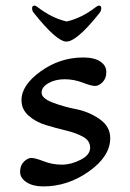

<svg xmlns="http://www.w3.org/2000/svg" viewBox="-20 -662 467 688"><path d="M57 -303Q57 -357 126 -406.5Q195 -456 278 -456Q318 -456 339.5 -441.5Q361 -427 361 -404Q361 -381 347.5 -367.5Q334 -354 320.5 -354Q307 -354 276 -366Q245 -378 211.5 -378Q178 -378 153.5 -364Q129 -350 129 -330Q129 -310 167.5 -295Q206 -280 252 -271Q298 -262 336.5 -235.5Q375 -209 375 -167Q375 -102 299 -48Q223 6 135 6Q98 6 75 -9Q52 -24 52 -46.5Q52 -69 65.5 -82.5Q79 -96 92.5 -96Q106 -96 137 -84Q168 -72 201.5 -72Q235 -72 269 -89.5Q303 -107 303 -132.5Q303 -158 277.5 -172Q252 -186 216 -194.5Q180 -203 144 -214Q108 -225 82.5 -247.5Q57 -270 57 -303ZM334 -642Q343 -642 343 -633Q343 -624 337 -616Q269 -530 230 -515Q222 -513 218 -513Q183 -513 101 -616Q95 -623 95 -632.5Q95 -642 104 -642Q107 -642 114 -637Q166 -597 219 -585Q272 -597 324 -637Q331 -642 334 -642Z"/></svg>

Font: Macondo Swash Caps
Style: Regular
Weight: 400
Designer: John Vargas Beltran
Foundry: John Vargas Beltran
Version: Version 2.001